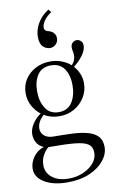

<svg xmlns="http://www.w3.org/2000/svg" viewBox="-114 -864 726 1206"><g transform="rotate(-10 249.0 -261.0)"><path d="M425 -312Q425 -263 400 -222.5Q375 -182 333 -158Q291 -134 239 -134Q184 -134 141 -160Q119 -140 109 -119.5Q99 -99 99 -79Q99 -51 120.5 -33Q142 -15 178 -15Q242 -15 297.5 -12.5Q353 -10 394.5 1Q436 12 459.5 36.5Q483 61 483 105Q483 150 450 191Q417 232 357.5 258Q298 284 216 284Q126 284 70 250.5Q14 217 14 162Q14 124 39.5 88Q65 52 107 39Q76 26 62.5 1.5Q49 -23 49 -51Q49 -84 70.5 -117Q92 -150 124 -171Q92 -196 72.5 -232.5Q53 -269 53 -312Q53 -362 78 -400.5Q103 -439 145.5 -461Q188 -483 239 -483Q277 -483 310.5 -470.5Q344 -458 369 -436Q382 -449 388 -465Q394 -481 394 -494Q394 -507 391 -520.5Q388 -534 388 -545Q388 -565 400 -575.5Q412 -586 426 -586Q440 -586 452 -575.5Q464 -565 464 -545Q464 -516 439.5 -483Q415 -450 381 -424Q401 -402 413 -373.5Q425 -345 425 -312ZM239 -160Q296 -160 324 -204Q352 -248 352 -312Q352 -376 324 -417Q296 -458 239 -458Q182 -458 154 -417Q126 -376 126 -312Q126 -248 154 -204Q182 -160 239 -160ZM136 45Q120 55 102 84.5Q84 114 84 152Q84 201 123.5 231.5Q163 262 227 262Q277 262 319 244Q361 226 387 196Q413 166 413 129Q413 93 389 75Q365 57 305 51Q245 45 136 45ZM285 -806 300 -787Q267 -765 251.5 -741.5Q236 -718 236 -698Q236 -679 259 -673Q279 -669 293 -655.5Q307 -642 307 -619Q307 -596 291 -581Q275 -566 255 -566Q230 -566 210 -585Q190 -604 190 -649Q190 -690 213.5 -732.5Q237 -775 285 -806Z"/></g></svg>

Font: Gilda Display
Style: Regular
Weight: 400
Designer: Eduardo Rodriguez Tunni
Foundry: Eduardo Rodriguez Tunni
Version: Version 1.002; ttfautohint (v1.8.4.7-5d5b);gftools[0.9.22]